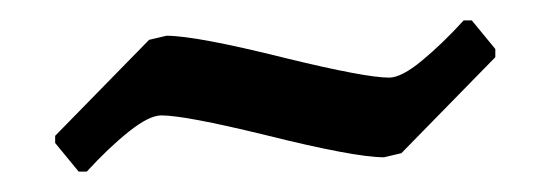

<svg xmlns="http://www.w3.org/2000/svg" viewBox="-20 -360 527 188"><path d="M34 -220V-227L126 -321L143 -325Q172 -325 260 -303Q338 -284 361 -284Q373 -284 393 -300.5Q413 -317 434 -340H442L465 -312V-304L373 -210L356 -206Q327 -206 239 -228Q161 -247 138 -247Q126 -247 106 -231Q86 -215 65 -192H57Z"/></svg>

Font: Alegreya Medium
Style: Italic
Weight: 500
Italic angle: -7°
Designer: Juan Pablo del Peral
Foundry: Huerta Tipografica
Version: Version 2.008; ttfautohint (v1.8)